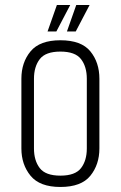

<svg xmlns="http://www.w3.org/2000/svg" viewBox="-20 -733 480 763"><path d="M65 -420Q65 -485 101.5 -529Q138 -573 220 -573Q303 -573 339 -529Q375 -485 375 -420V-143Q375 -79 339 -34.5Q303 10 220 10Q138 10 101.5 -34.5Q65 -79 65 -143ZM325 -420Q325 -468 302 -498Q279 -528 220 -528Q161 -528 138 -498Q115 -468 115 -420V-143Q115 -95 138 -65Q161 -35 220 -35Q279 -35 302 -65Q325 -95 325 -143ZM283 -713H336L281 -608H246ZM206 -713H259L204 -608H169Z"/></svg>

Font: Khand Variable Light
Style: Regular
Weight: 300
Designer: Satya Rajpurohit
Foundry: Indian Type Foundry
Version: Version 3.000